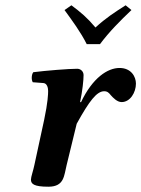

<svg xmlns="http://www.w3.org/2000/svg" viewBox="-20 -696 534 726"><path d="M270 -228C318 -315 346 -351 374 -351C386 -351 392 -345 399 -336C408 -326 423 -310 440 -310C472 -310 494 -346 494 -380C494 -406 476 -439 432 -439C387 -439 330 -402 286 -309L283 -311C292 -353 296 -394 296 -412C296 -426 285 -436 272 -436C240 -436 153 -429 106 -423C99 -415 98 -394 104 -385L144 -382C158 -381 162 -364 162 -352C162 -341 161 -309 147 -243L110 -72C106 -52 97 -27 97 -17C97 -1 107 10 163 10C224 10 222 -33 232 -72ZM358 -529C393 -576 435 -618 477 -658L455 -676C413 -649 380 -628 341 -592C309 -630 286 -649 250 -676L224 -658C253 -618 285 -575 308 -529Z"/></svg>

Font: Libertinus Serif
Style: Bold Italic
Weight: 700
Italic angle: -12°
Designer: Philipp H. Poll, Khaled Hosny
Foundry: Caleb Maclennan
Version: Version 7.050;RELEASE